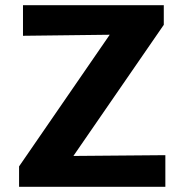

<svg xmlns="http://www.w3.org/2000/svg" viewBox="-20 -715 712 735"><path d="M53 0V-78L400 -582L68 -578V-695H607V-620L261 -118L613 -121V0Z"/></svg>

Font: Coval
Style: Black
Weight: 1000
Foundry: Context Ltd
Version: Version 001.000